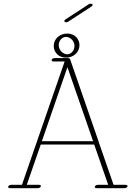

<svg xmlns="http://www.w3.org/2000/svg" viewBox="-20 -983 725 1012"><path d="M329.1 -865.7C332.5 -865.7 336.4 -866.7 339.8 -869.1L462.9 -949.2C466.3 -951.7 468.3 -954.6 468.3 -957C468.3 -961.4 462.9 -963.4 458 -963.4C454.6 -963.4 450.2 -962.4 447.3 -960.4L324.2 -879.9C320.8 -877.4 318.8 -875 318.8 -872.6C318.8 -868.2 324.2 -865.7 329.1 -865.7ZM398.9 -745.1C398.9 -777.3 374 -806.2 334.5 -806.2C294.9 -806.2 263.2 -777.8 263.2 -740.7C263.2 -708.5 288.1 -679.2 327.6 -679.2C367.7 -679.2 398.9 -708 398.9 -745.1ZM327.6 -788.6C348.6 -788.6 372.6 -769 372.6 -740.7C372.6 -713.9 352.5 -696.8 334.5 -696.8C314 -696.8 289.6 -716.8 289.6 -745.1C289.6 -771.5 310.1 -788.6 327.6 -788.6ZM335.4 -628.9 470.7 -238.8H200.7ZM652.3 -2C652.3 -5.9 647.9 -8.8 642.1 -8.8H578.6L501 -232.4C501 -233.4 501 -233.9 500.5 -234.9L349.1 -671.9C348.1 -674.3 345.7 -675.8 342.3 -676.3C341.3 -676.3 340.3 -676.8 339.4 -676.8H268.1C261.2 -676.8 254.4 -672.9 252.4 -668C250.5 -663.1 254.9 -659.2 261.7 -659.2H320.8L95.7 -8.8H39.1C32.2 -8.8 22.9 -4.4 22.9 2.4C22.9 6.3 26.9 8.8 32.7 8.8H179.2C186 8.8 193.4 4.9 195.3 0C197.3 -4.9 192.4 -8.8 185.5 -8.8H121.1L194.8 -221.2H476.6L550.3 -8.8H495.6C488.8 -8.8 481.9 -4.9 480 0C478 4.9 482.4 8.8 489.3 8.8H635.7C642.6 8.8 652.3 4.4 652.3 -2Z"/></svg>

Font: WireWyrm
Style: Light
Weight: 200
Version: Version 001.000